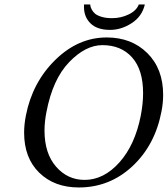

<svg xmlns="http://www.w3.org/2000/svg" viewBox="-20 -825 747 855"><path d="M436 -624Q360.8 -624 287.8 -548.1Q214.8 -472.2 187 -327.1Q178.2 -283.2 178.2 -243.7Q178.2 -142.1 229.5 -83Q280.8 -23.9 356.9 -23.9Q441.9 -23.9 511.5 -101.6Q581.1 -179.2 606.9 -310.1Q617.2 -363.8 617.2 -410.2Q617.2 -514.2 568.4 -569.1Q519.5 -624 436 -624ZM699.2 -329.1Q670.4 -178.2 569.1 -84.2Q467.8 9.8 331.1 9.8Q222.2 9.8 154.8 -55.9Q87.4 -121.6 87.4 -234.4Q87.4 -270.5 95.2 -310.1Q124 -458 226.1 -558.1Q328.1 -658.2 455.1 -658.2Q565.9 -658.2 636.2 -588.4Q706.5 -518.6 706.5 -402.8Q706.5 -366.7 699.2 -329.1ZM470.2 -691.9Q413.1 -691.9 383.5 -720.5Q354 -749 354 -793.9V-805.2H381.8Q381.8 -802.2 382.8 -797.1Q383.8 -792 388.9 -782Q394 -772 403.6 -763.9Q413.1 -755.9 432.6 -750Q452.1 -744.1 479 -744.1Q519 -744.1 553.5 -761Q587.9 -777.8 598.1 -805.2H625Q612.8 -752 566.4 -721.9Q520 -691.9 470.2 -691.9Z"/></svg>

Font: Linux Libertine
Style: Italic
Weight: 400
Italic angle: -12°
Designer: Philipp H. Poll
Foundry: Philipp H. Poll
Version: Version 5.1.6 ; ttfautohint (v0.9)